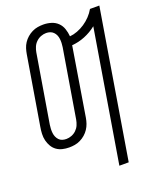

<svg xmlns="http://www.w3.org/2000/svg" viewBox="-171 -844 950 1159"><g transform="rotate(-20 304.0 -264.0)"><path d="M391 215 531 -630Q496 -602 455 -585.5Q414 -569 372 -566L300 -126Q297 -108 291 -90.5Q285 -73 274.5 -57Q264 -41 249 -28Q234 -15 216.5 -6.5Q199 2 181 5Q163 8 145 8Q123 8 102 3Q81 -2 64.5 -14Q48 -26 37.5 -44Q27 -62 22 -82.5Q17 -103 18 -125.5Q19 -148 23 -170L96 -609Q99 -627 104.5 -644.5Q110 -662 120.5 -678Q131 -694 146 -707Q161 -720 178.5 -728.5Q196 -737 214 -740Q232 -743 250 -743Q276 -743 300.5 -735.5Q325 -728 342.5 -711Q360 -694 368 -670Q376 -646 378 -621Q402 -623 427 -632.5Q452 -642 474.5 -657Q497 -672 516 -692Q535 -712 548 -735H608L451 215ZM146 -46Q163 -46 180 -52.5Q197 -59 210.5 -72Q224 -85 231 -101.5Q238 -118 241 -135L314 -574Q316 -587 316.5 -600.5Q317 -614 315.5 -627Q314 -640 309 -651.5Q304 -663 295 -672Q286 -681 274 -685Q262 -689 249 -689Q232 -689 215 -682.5Q198 -676 184.5 -663Q171 -650 164 -633.5Q157 -617 154 -600L81 -161Q79 -148 78.5 -134.5Q78 -121 79.5 -108Q81 -95 86 -83.5Q91 -72 99.5 -63Q108 -54 120 -50Q132 -46 146 -46Z"/></g></svg>

Font: Iosevka QP Light
Style: Italic
Weight: 300
Italic angle: -9°
Designer: Belleve Invis
Foundry: Belleve Invis
Version: Version 20.0.0; ttfautohint (v1.8.4)